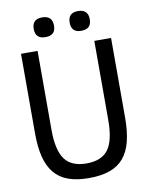

<svg xmlns="http://www.w3.org/2000/svg" viewBox="-99 -992 837 1073"><g transform="rotate(-10 319.5 -455.0)"><path d="M215 -808Q158 -808 158 -864Q158 -920 215 -920Q273 -920 273 -864Q273 -834 258 -821Q243 -808 215 -808ZM418 -808Q362 -808 362 -864Q362 -920 418 -920Q476 -920 476 -864Q476 -834 461 -821Q446 -808 418 -808ZM319 10Q250 10 201.5 -7.5Q153 -25 122.5 -62Q92 -99 78 -155Q64 -211 64 -288V-740H158V-292Q158 -176 196 -124.5Q234 -73 319 -73Q405 -73 442.5 -124Q480 -175 480 -292V-740H575V-288Q575 -211 561 -154.5Q547 -98 516.5 -61.5Q486 -25 437 -7.5Q388 10 319 10Z"/></g></svg>

Font: Encode Sans Compressed
Style: Medium
Weight: 500
Designer: Pablo Impallari, Andres Torresi
Foundry: Pablo Impallari, Andres Torresi
Version: Version 1.000; ttfautohint (v1.00) -l 8 -r 50 -G 200 -x 14 -